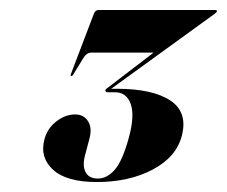

<svg xmlns="http://www.w3.org/2000/svg" viewBox="-20 -720 455 385"><path d="M344.5 -447.5Q333.5 -405 286.2 -380Q239 -355 174 -355Q113 -355 86.2 -379.8Q59.5 -404.5 69 -440Q74.5 -462 92.5 -476.2Q110.5 -490.5 130.5 -490.5Q148 -490.5 156.5 -477Q165 -463.5 159.5 -442.5L150.5 -408.5Q145 -388 151.5 -375Q158 -362 176.5 -362Q194.5 -362 210 -379.5Q225.5 -397 238.5 -444.5Q250.5 -488.5 242 -511.8Q233.5 -535 210.5 -535H196Q190.5 -535 191.5 -539.5Q192 -541.5 196 -544L288 -614.5H163.5Q154 -614.5 148 -605L126.5 -570Q125 -567.5 123 -567.5Q121 -567.5 122 -571L167.5 -690.5Q170.5 -700 178 -700H411.5Q415.5 -700 415 -697Q414 -695 410 -692L203 -542H214Q286 -542 321.5 -518.5Q357 -495 344.5 -447.5Z"/></svg>

Font: Fraunces 144pt S000
Style: Bold Italic
Weight: 700
Italic angle: -16°
Version: Version 1.000; ttfautohint (v1.8.3)